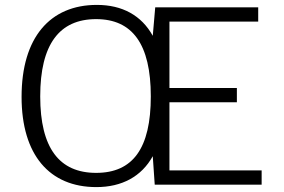

<svg xmlns="http://www.w3.org/2000/svg" viewBox="-20 -753 1157 783"><path d="M1047 -58H671V-336H946V-394H671V-665H1033V-723H613L603 -607C557 -690 479 -733 375 -733C184 -733 68 -600 68 -358C68 -121 182 10 373 10C477 10 557 -33 603 -116L611 0H1047ZM372 -48C222 -48 144 -149 144 -360C144 -572 222 -675 372 -675C520 -675 595 -573 595 -360C595 -148 522 -48 372 -48Z"/></svg>

Font: United Sans ExtraLight
Style: Regular
Weight: 200
Designer: Pablo Impallari, Rodrigo Fuenzalida (Modified by Dan O. Williams)
Version: Version 1.000;PS 001.000;hotconv 1.0.88;makeotf.lib2.5.64775